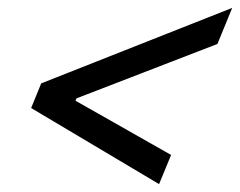

<svg xmlns="http://www.w3.org/2000/svg" viewBox="-20 -581 609 487"><path d="M569 -561 531.5 -469.5 174 -331.5 171.5 -325.5 414 -188 383.5 -114 59 -307 84.5 -369.5Z"/></svg>

Font: Libre Caslon Text Bold
Style: Italic
Weight: 700
Italic angle: -22.583°
Designer: Pablo Impallari, Rodrigo Fuenzalida, Katja Schimmel
Foundry: Pablo Impallari, Rodrigo Fuenzalida
Version: Version 2.000